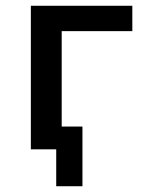

<svg xmlns="http://www.w3.org/2000/svg" viewBox="-20 -518 505 666"><path d="M175 128V0H95V-79H266V128ZM87 0V-498H439V-410H194V0Z"/></svg>

Font: Nunito Sans 7pt SemiCondensed SemiBold
Style: Regular
Weight: 600
Width: 4
Designer: Vernon Adams
Foundry: Vernon Adams
Version: Version 3.101;gftools[0.9.27]